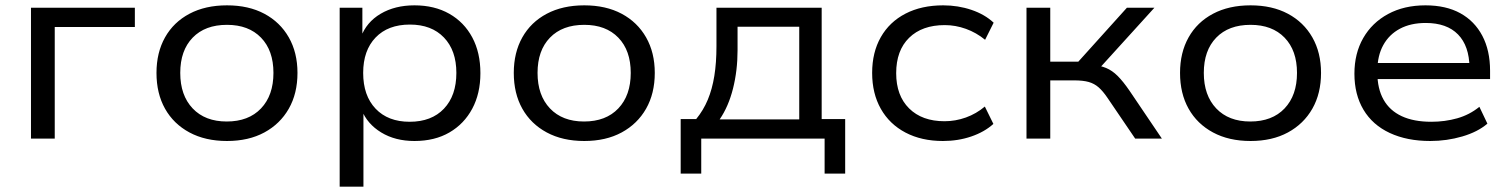

<svg xmlns="http://www.w3.org/2000/svg" viewBox="-20 -519 5657 719"><path d="M96 0V-490H485V-418H185V0Z M830 9Q749 9 689.5 -23Q630 -55 598 -112Q566 -169 566 -246Q566 -322 598 -379Q630 -436 689.5 -467.5Q749 -499 830 -499Q911 -499 970 -467.5Q1029 -436 1061.5 -379Q1094 -322 1094 -246Q1094 -169 1061.5 -112Q1029 -55 970 -23Q911 9 830 9ZM829 -64Q911 -64 957.5 -113Q1004 -162 1004 -246Q1004 -330 957.5 -378Q911 -426 830 -426Q748 -426 701.5 -378Q655 -330 655 -246Q655 -162 701.5 -113Q748 -64 829 -64Z M1252 180V-490H1337V-379H1331Q1352 -436 1405.5 -467.5Q1459 -499 1532 -499Q1607 -499 1662.5 -467.5Q1718 -436 1748.5 -379Q1779 -322 1779 -245Q1779 -169 1748.5 -112Q1718 -55 1663 -23Q1608 9 1532 9Q1460 9 1407.5 -23Q1355 -55 1334 -108H1341V180ZM1514 -63Q1596 -63 1642.5 -112Q1689 -161 1689 -246Q1689 -330 1642.5 -378.5Q1596 -427 1515 -427Q1433 -427 1386.5 -378.5Q1340 -330 1340 -246Q1340 -161 1386.5 -112Q1433 -63 1514 -63Z M2168 9Q2087 9 2027.5 -23Q1968 -55 1936 -112Q1904 -169 1904 -246Q1904 -322 1936 -379Q1968 -436 2027.5 -467.5Q2087 -499 2168 -499Q2249 -499 2308 -467.5Q2367 -436 2399.5 -379Q2432 -322 2432 -246Q2432 -169 2399.5 -112Q2367 -55 2308 -23Q2249 9 2168 9ZM2167 -64Q2249 -64 2295.5 -113Q2342 -162 2342 -246Q2342 -330 2295.5 -378Q2249 -426 2168 -426Q2086 -426 2039.5 -378Q1993 -330 1993 -246Q1993 -162 2039.5 -113Q2086 -64 2167 -64Z M2529 131V-73H2587Q2614 -106 2630.5 -145.5Q2647 -185 2655 -234.5Q2663 -284 2663 -346V-490H3057V-73H3145V131H3068V0H2606V131ZM2675 -72H2973V-419H2742V-331Q2742 -255 2725 -187.5Q2708 -120 2675 -72Z M3511 9Q3431 9 3371 -22.5Q3311 -54 3278.5 -111.5Q3246 -169 3246 -246Q3246 -323 3278.5 -380Q3311 -437 3371 -468Q3431 -499 3512 -499Q3568 -499 3618 -482Q3668 -465 3701 -434L3669 -370Q3636 -397 3597 -411Q3558 -425 3518 -425Q3433 -425 3384.5 -377.5Q3336 -330 3336 -245Q3336 -161 3384.5 -113Q3433 -65 3517 -65Q3558 -65 3597 -79Q3636 -93 3668 -120L3700 -55Q3667 -25 3617.5 -8Q3568 9 3511 9Z M3824 0V-490H3913V-288H4018L4200 -490H4303L4086 -251L4067 -277Q4099 -274 4122 -264.5Q4145 -255 4165.5 -234.5Q4186 -214 4210 -179L4331 0H4231L4127 -153Q4110 -178 4094 -192Q4078 -206 4057 -212Q4036 -218 4002 -218H3913V0Z M4663 9Q4582 9 4522.5 -23Q4463 -55 4431 -112Q4399 -169 4399 -246Q4399 -322 4431 -379Q4463 -436 4522.5 -467.5Q4582 -499 4663 -499Q4744 -499 4803 -467.5Q4862 -436 4894.5 -379Q4927 -322 4927 -246Q4927 -169 4894.5 -112Q4862 -55 4803 -23Q4744 9 4663 9ZM4662 -64Q4744 -64 4790.5 -113Q4837 -162 4837 -246Q4837 -330 4790.5 -378Q4744 -426 4663 -426Q4581 -426 4534.5 -378Q4488 -330 4488 -246Q4488 -162 4534.5 -113Q4581 -64 4662 -64Z M5336 9Q5249 9 5184.5 -21Q5120 -51 5086 -108Q5052 -165 5052 -243Q5052 -319 5085 -376.5Q5118 -434 5178 -466.5Q5238 -499 5318 -499Q5395 -499 5448.5 -469.5Q5502 -440 5531 -385Q5560 -330 5560 -254V-223H5118V-283H5503L5483 -266Q5482 -347 5440 -390Q5398 -433 5319 -433Q5263 -433 5222.5 -411.5Q5182 -390 5160 -350Q5138 -310 5138 -255V-246Q5138 -187 5161 -146Q5184 -105 5229 -84Q5274 -63 5340 -63Q5391 -63 5437 -76Q5483 -89 5520 -119L5550 -56Q5514 -25 5456 -8Q5398 9 5336 9Z"/></svg>

Font: Nunito Sans 10pt SemiExpanded
Style: Regular
Weight: 400
Width: 6
Designer: Vernon Adams
Foundry: Vernon Adams
Version: Version 3.101;gftools[0.9.27]